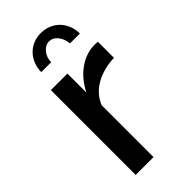

<svg xmlns="http://www.w3.org/2000/svg" viewBox="-232 -784 837 837"><g transform="rotate(-45 187.0 -365.0)"><path d="M211 -679Q188 -679 170.5 -658Q153 -637 153 -608H92Q92 -634 101 -656.5Q110 -679 126 -695.5Q142 -712 163.5 -721Q185 -730 211 -730Q236 -730 258 -721Q280 -712 296 -695.5Q312 -679 321 -656.5Q330 -634 330 -608H269Q266 -639 249.5 -659Q233 -679 211 -679ZM360 -428Q296 -426 246.5 -398.5Q197 -371 176 -320V0H66V-523H168V-406Q195 -460 238.5 -492.5Q282 -525 332 -528Q342 -528 348.5 -528Q355 -528 360 -527Z"/></g></svg>

Font: Oxford Sans SemiBold
Style: Regular
Weight: 600
Designer: Matt McInerney, Pablo Impallari, Rodrigo Fuenzalida
Foundry: Matt McInerney, Pablo Impallari, Rodrigo Fuenzalida
Version: Version 3.000g; ttfautohint (v1.5) -l 8 -r 28 -G 28 -x 14 -D